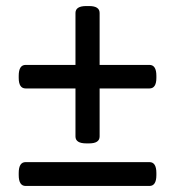

<svg xmlns="http://www.w3.org/2000/svg" viewBox="-20 -616 580 636"><path d="M266 -141Q230 -141 230 -164V-323H65Q42 -323 42 -358V-365Q42 -401 65 -401H230V-573Q230 -596 266 -596H275Q310 -596 310 -573V-401H475Q498 -401 498 -365V-358Q498 -323 475 -323H310V-164Q310 -141 275 -141ZM65 0Q42 0 42 -36V-43Q42 -79 65 -79H475Q498 -79 498 -43V-36Q498 0 475 0Z"/></svg>

Font: Asap Semi Condensed Medium
Style: Regular
Weight: 500
Width: 4
Designer: Pablo Cosgaya
Foundry: Omnibus-Type
Version: Version 3.001; ttfautohint (v1.8.4.7-5d5b)